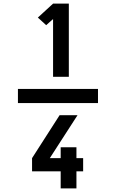

<svg xmlns="http://www.w3.org/2000/svg" viewBox="-20 -870 640 1060"><path d="M273 -446V-765L235 -731L189 -773L273 -850H360V-446ZM402 170H315V76H157V3L309 -234H408L255 3H315V-57H402V3H439V76H402ZM521 -301H79V-379H521Z"/></svg>

Font: Iosevka Curly XBdEx
Style: Regular
Weight: 800
Width: 7
Monospace: yes
Designer: Belleve Invis
Foundry: Belleve Invis
Version: Version 11.1.0; ttfautohint (v1.8.3)